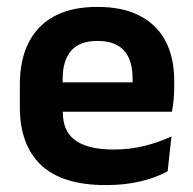

<svg xmlns="http://www.w3.org/2000/svg" viewBox="-20 -524 559 556"><path d="M286.5 12Q160.5 12 99 -46Q37.5 -104 37.5 -214V-278Q37.5 -387 95 -445.5Q152.5 -504 262 -504Q336 -504 385.5 -478Q435 -452 459.8 -404.2Q484.5 -356.5 484.5 -290V-272.5Q484.5 -254.5 482.8 -235.8Q481 -217 478 -200.5H362Q363.5 -228 363.8 -252.8Q364 -277.5 364 -297.5Q364 -332 353 -356.2Q342 -380.5 319.5 -393Q297 -405.5 262 -405.5Q210.5 -405.5 186 -377Q161.5 -348.5 161.5 -296V-250.5L162 -236V-197.5Q162 -174.5 169.2 -155Q176.5 -135.5 193.5 -121.2Q210.5 -107 238.8 -99Q267 -91 309.5 -91Q355.5 -91 397.2 -101.2Q439 -111.5 476.5 -129L465.5 -28Q432 -9.5 386.8 1.2Q341.5 12 286.5 12ZM452 -200.5H105.5V-285.5H452Z"/></svg>

Font: Anek Kannada Medium SemiBold
Style: Regular
Weight: 600
Version: Version 1.003